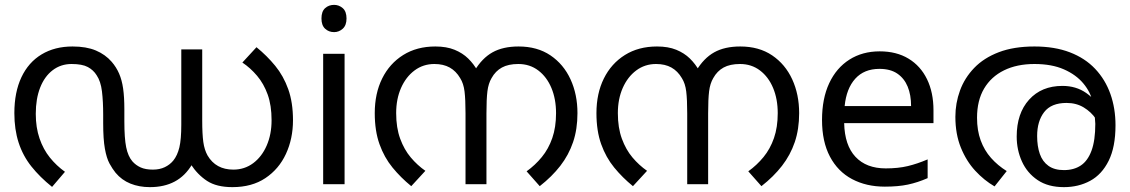

<svg xmlns="http://www.w3.org/2000/svg" viewBox="-20 -757 4643 789"><path d="M596 12Q552 12 516 -2.5Q480 -17 455 -47Q442 -63 430 -85Q418 -107 411 -146Q404 -185 404 -251V-285Q404 -340 399 -381.5Q394 -423 377 -448Q364 -469 341 -481.5Q318 -494 274 -494Q230 -494 196.5 -468.5Q163 -443 145 -397Q127 -351 127 -289Q127 -233 142.5 -188Q158 -143 185 -109.5Q212 -76 247 -51L194 11Q144 -29 109 -73Q74 -117 56.5 -171Q39 -225 39 -292Q39 -378 68 -439.5Q97 -501 151 -533.5Q205 -566 278 -566Q335 -566 374 -549.5Q413 -533 439 -503Q458 -481 469.5 -454.5Q481 -428 486 -393Q491 -358 491 -308V-259Q491 -189 498.5 -152Q506 -115 524 -94Q538 -78 558 -69Q578 -60 608 -60Q636 -60 657 -70Q678 -80 692 -97Q709 -118 717 -151Q725 -184 725 -245V-554H811V-262Q811 -206 815.5 -173.5Q820 -141 833 -118Q850 -89 876.5 -74.5Q903 -60 939 -60Q985 -60 1020.5 -86.5Q1056 -113 1076 -159Q1096 -205 1096 -263Q1096 -324 1080 -368.5Q1064 -413 1036.5 -445.5Q1009 -478 976 -500L1034 -563Q1077 -528 1111 -486.5Q1145 -445 1164.5 -390.5Q1184 -336 1184 -263Q1184 -187 1155 -124.5Q1126 -62 1070.5 -25Q1015 12 935 12Q870 12 831 -13.5Q792 -39 764 -82L769 -81Q741 -34 698 -11Q655 12 596 12Z M1396 -536V0H1308V-536ZM1353 -737Q1373 -737 1388.5 -723.5Q1404 -710 1404 -681Q1404 -653 1388.5 -639Q1373 -625 1353 -625Q1331 -625 1316 -639Q1301 -653 1301 -681Q1301 -710 1316 -723.5Q1331 -737 1353 -737Z M1769 -566Q1815 -566 1848 -552.5Q1881 -539 1904 -516.5Q1927 -494 1943 -465L1930 -466Q1961 -518 2004 -542Q2047 -566 2111 -566Q2188 -566 2242 -529.5Q2296 -493 2324.5 -431Q2353 -369 2353 -292Q2353 -226 2335 -173Q2317 -120 2282.5 -75.5Q2248 -31 2198 8L2144 -53Q2179 -78 2206.5 -111.5Q2234 -145 2249.5 -189.5Q2265 -234 2265 -292Q2265 -350 2246 -395.5Q2227 -441 2192 -467.5Q2157 -494 2110 -494Q2069 -494 2042.5 -479.5Q2016 -465 2000 -436Q1987 -414 1983 -382Q1979 -350 1979 -291V0H1893V-291Q1893 -348 1889 -381Q1885 -414 1871 -436Q1854 -465 1828 -479.5Q1802 -494 1765 -494Q1719 -494 1683.5 -467.5Q1648 -441 1628 -395.5Q1608 -350 1608 -292Q1608 -232 1624.5 -187Q1641 -142 1668 -110Q1695 -78 1728 -55L1670 8Q1627 -27 1593 -68.5Q1559 -110 1539.5 -164.5Q1520 -219 1520 -292Q1520 -373 1550.5 -434.5Q1581 -496 1637 -531Q1693 -566 1769 -566Z M2680 -566Q2726 -566 2759 -552.5Q2792 -539 2815 -516.5Q2838 -494 2854 -465L2841 -466Q2872 -518 2915 -542Q2958 -566 3022 -566Q3099 -566 3153 -529.5Q3207 -493 3235.5 -431Q3264 -369 3264 -292Q3264 -226 3246 -173Q3228 -120 3193.5 -75.5Q3159 -31 3109 8L3055 -53Q3090 -78 3117.5 -111.5Q3145 -145 3160.5 -189.5Q3176 -234 3176 -292Q3176 -350 3157 -395.5Q3138 -441 3103 -467.5Q3068 -494 3021 -494Q2980 -494 2953.5 -479.5Q2927 -465 2911 -436Q2898 -414 2894 -382Q2890 -350 2890 -291V0H2804V-291Q2804 -348 2800 -381Q2796 -414 2782 -436Q2765 -465 2739 -479.5Q2713 -494 2676 -494Q2630 -494 2594.5 -467.5Q2559 -441 2539 -395.5Q2519 -350 2519 -292Q2519 -232 2535.5 -187Q2552 -142 2579 -110Q2606 -78 2639 -55L2581 8Q2538 -27 2504 -68.5Q2470 -110 2450.5 -164.5Q2431 -219 2431 -292Q2431 -373 2461.5 -434.5Q2492 -496 2548 -531Q2604 -566 2680 -566Z M3595 -546Q3664 -546 3713.5 -516Q3763 -486 3789.5 -431.5Q3816 -377 3816 -304V-251H3449Q3451 -160 3495.5 -112.5Q3540 -65 3620 -65Q3671 -65 3710.5 -74.5Q3750 -84 3792 -102V-25Q3751 -7 3711 1.5Q3671 10 3616 10Q3540 10 3481.5 -21Q3423 -52 3390.5 -113.5Q3358 -175 3358 -264Q3358 -352 3387.5 -415Q3417 -478 3470.5 -512Q3524 -546 3595 -546ZM3594 -474Q3531 -474 3494.5 -433.5Q3458 -393 3451 -321H3724Q3724 -367 3710 -401Q3696 -435 3667.5 -454.5Q3639 -474 3594 -474Z M4231 -566Q4314 -566 4376.5 -542Q4439 -518 4480.5 -474Q4522 -430 4543 -371Q4564 -312 4564 -242Q4564 -153 4536 -96.5Q4508 -40 4460 -14Q4412 12 4352 12Q4287 12 4244 -17Q4201 -46 4179.5 -93.5Q4158 -141 4158 -196Q4158 -291 4209 -347.5Q4260 -404 4346 -404Q4402 -404 4443.5 -375Q4485 -346 4509 -301Q4533 -256 4535 -206L4510 -209Q4503 -240 4483.5 -268.5Q4464 -297 4433.5 -315.5Q4403 -334 4363 -334Q4300 -334 4271 -296.5Q4242 -259 4242 -198Q4242 -156 4253 -124.5Q4264 -93 4288.5 -75.5Q4313 -58 4352 -58Q4393 -58 4421.5 -77Q4450 -96 4465.5 -138Q4481 -180 4481 -248Q4481 -250 4479.5 -270Q4478 -290 4474 -310Q4473 -315 4473 -323Q4473 -331 4471 -335Q4462 -378 4432 -414Q4402 -450 4352 -472Q4302 -494 4231 -494Q4159 -494 4106 -468Q4053 -442 4024 -393Q3995 -344 3995 -273Q3995 -221 4010 -180Q4025 -139 4052.5 -108Q4080 -77 4117 -54L4067 9Q4024 -16 3987.5 -55.5Q3951 -95 3928.5 -150.5Q3906 -206 3906 -277Q3906 -333 3925 -385Q3944 -437 3983.5 -478Q4023 -519 4084.5 -542.5Q4146 -566 4231 -566Z"/></svg>

Font: malayalam115
Style: Regular
Weight: 400
Designer: Jelle Bosma - Monotype Design Team
Foundry: Monotype Imaging Inc.
Version: Version 2.103